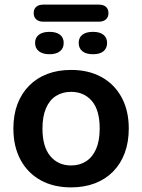

<svg xmlns="http://www.w3.org/2000/svg" viewBox="-20 -802 616 832"><path d="M288 10Q212 10 156 -21Q100 -52 69 -109.5Q38 -167 38 -245Q38 -304 55.5 -350.5Q73 -397 106 -430.5Q139 -464 185 -481.5Q231 -499 288 -499Q364 -499 420 -468Q476 -437 507 -380Q538 -323 538 -245Q538 -186 520.5 -139Q503 -92 470 -58.5Q437 -25 391 -7.5Q345 10 288 10ZM288 -85Q325 -85 353 -103Q381 -121 396.5 -156.5Q412 -192 412 -245Q412 -325 378 -364.5Q344 -404 288 -404Q251 -404 223 -386.5Q195 -369 179.5 -333.5Q164 -298 164 -245Q164 -166 198 -125.5Q232 -85 288 -85ZM168 -708Q148 -708 137 -718Q126 -728 126 -745Q126 -763 137 -772.5Q148 -782 168 -782H408Q428 -782 439 -772.5Q450 -763 450 -745Q450 -728 439 -718Q428 -708 408 -708ZM194 -567Q165 -567 148.5 -580Q132 -593 132 -616Q132 -639 148.5 -651.5Q165 -664 194 -664Q224 -664 240 -651.5Q256 -639 256 -616Q256 -593 240 -580Q224 -567 194 -567ZM383 -567Q353 -567 337 -580Q321 -593 321 -616Q321 -639 337 -651.5Q353 -664 383 -664Q412 -664 428 -651.5Q444 -639 444 -616Q444 -593 428.5 -580Q413 -567 383 -567Z"/></svg>

Font: Nunito ExtraLight
Style: Bold
Weight: 700
Version: Version 3.602